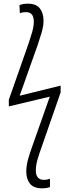

<svg xmlns="http://www.w3.org/2000/svg" viewBox="-20 -785 384 1045"><path d="M252 233V188Q236 194 220 194Q175 194 175 143Q175 114 185 80.5Q195 47 206 17L310 -282V-319L87 -264L185 -540Q195 -569 206 -606Q217 -643 217 -673Q217 -712 197.5 -738.5Q178 -765 131 -765Q105 -765 86 -757L88 -713Q102 -719 122 -719Q164 -719 164 -667Q164 -641 154 -607Q144 -573 134 -544L28 -242V-206L251 -259L155 13Q144 43 133.5 79.5Q123 116 123 149Q123 189 143 214.5Q163 240 210 240Q234 240 252 233Z"/></svg>

Font: Noto Sans Display Condensed Light
Style: Italic
Weight: 300
Width: 3
Designer: Monotype Design team
Foundry: Monotype Imaging Inc.
Version: 1.000